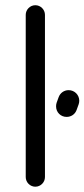

<svg xmlns="http://www.w3.org/2000/svg" viewBox="-20 -705 322 732"><path d="M151.4 -29.8V-648.4C151.4 -668.5 134.8 -685.1 114.7 -685.1C94.7 -685.1 78.1 -668.5 78.1 -648.4V-29.8C78.1 -9.8 94.7 6.8 114.7 6.8C134.8 6.8 151.4 -9.8 151.4 -29.8ZM272 -285.6 279.8 -307.1C281.2 -311.5 282.2 -315.9 282.2 -320.8C282.2 -343.3 264.2 -361.3 241.7 -361.3C224.1 -361.3 209.5 -350.6 203.6 -334.5L195.8 -313C194.3 -308.6 193.8 -304.2 193.8 -299.3C193.8 -276.9 211.4 -259.3 233.9 -259.3C251.5 -259.3 266.1 -269.5 272 -285.6Z"/></svg>

Font: Velvelyne
Style: Regular
Weight: 400
Designer: Manon Van der Borght et Mariel Nils
Foundry: Velvetyne
Version: Version 1.070;Glyphs 3.3.1 (3343)